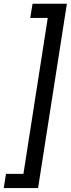

<svg xmlns="http://www.w3.org/2000/svg" viewBox="-85 -832 371 1005"><path d="M85.4 -812.5H265.1L114.3 152.3H-65.4L-53.7 78.1H37.6L165 -738.3H73.2Z"/></svg>

Font: Roboto
Style: Italic
Weight: 400
Italic angle: -12°
Designer: Google
Version: Version 2.134; 2016; ttfautohint (v1.6)